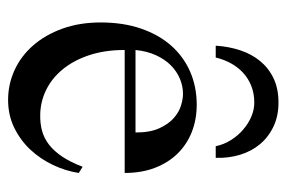

<svg xmlns="http://www.w3.org/2000/svg" viewBox="-139 -568 722 484"><g transform="rotate(90 222.0 -326.0)"><path d="M416 -163.6Q411.1 -130.9 396 -98.9Q380.9 -66.9 357.4 -41.7Q334 -16.6 302.2 -1Q270.5 14.6 231.9 14.6Q192.4 14.6 156.7 -1.7Q121.1 -18.1 94.5 -48.6Q67.9 -79.1 52.2 -122.3Q36.6 -165.5 36.6 -218.8Q36.6 -275.4 52 -320.3Q67.4 -365.2 95 -396.5Q122.6 -427.7 160.6 -444.3Q198.7 -460.9 244.1 -460.9Q281.2 -460.9 312.7 -448.5Q344.2 -436 367.2 -412.6Q390.1 -389.2 403.1 -355.5Q416 -321.8 416 -279.3H106Q106 -229.5 119.1 -189.9Q132.3 -150.4 154.8 -123Q177.2 -95.7 206.8 -81.3Q236.3 -66.9 269 -66.4Q291 -65.9 309.8 -71Q328.6 -76.2 344.7 -88.6Q360.8 -101.1 374.8 -121.8Q388.7 -142.6 400.4 -173.3ZM314 -306.6Q314 -343.8 303.2 -366.9Q292.5 -390.1 277.3 -403.3Q262.2 -416.5 245.6 -421.4Q229 -426.3 216.8 -426.3Q197.3 -426.3 178.5 -418.5Q159.7 -410.6 144.5 -395.5Q129.4 -380.4 119.1 -357.9Q108.9 -335.4 106 -306.6ZM348.6 -508.8Q344.2 -529.3 333.3 -546.9Q322.3 -564.5 307.1 -577.6Q292 -590.8 274.4 -598.4Q256.8 -606 238.8 -606Q215.8 -606 197 -598.6Q178.2 -591.3 163.8 -578.1Q149.4 -564.9 139.6 -547.1Q129.9 -529.3 125 -508.8H95.2Q97.2 -541.5 106.7 -570.3Q116.2 -599.1 133.8 -620.6Q151.4 -642.1 177.2 -654.5Q203.1 -667 238.8 -667Q272.5 -667 298.8 -654.5Q325.2 -642.1 343.3 -620.6Q361.3 -599.1 370.1 -570.3Q378.9 -541.5 377.9 -508.8Z"/></g></svg>

Font: Doulos SIL Viet
Style: Regular
Weight: 400
Designer: Walt Agee, Victor Gaultney, Peter Martin, Debbi Hosken, Becca Hirsbrunner
Foundry: SIL International
Version: Version 5.000